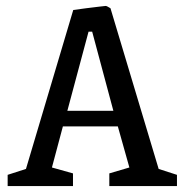

<svg xmlns="http://www.w3.org/2000/svg" viewBox="-20 -630 619 650"><path d="M5.9 0V-38.1L67.9 -58.1L228 -596.2Q244.6 -598.6 271.7 -602.1Q298.8 -605.5 317.6 -607.7Q336.4 -609.9 337.9 -609.9Q339.8 -609.9 343.8 -607.9Q347.7 -606 350.6 -604L354 -602.1L517.1 -58.1L579.1 -38.1V0H350.1V-43L418 -63L378.9 -202.1H192.9L155.8 -63L227.1 -43V0ZM208 -254.9H363.8L292 -522.9H279.8Z"/></svg>

Font: Grenze
Style: Regular
Weight: 400
Designer: Renata Polastri
Foundry: Omnibus-Type
Version: Version 1.002;PS 001.002;hotconv 1.0.88;makeotf.lib2.5.64775